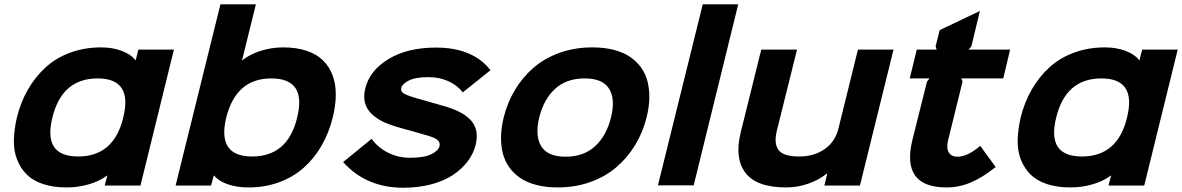

<svg xmlns="http://www.w3.org/2000/svg" viewBox="-20 -860 5485 891"><path d="M551.8 -314Q597.2 -496.1 433.1 -496.1Q267.1 -496.1 223.1 -314Q178.2 -133.8 342.8 -133.8Q508.3 -133.8 551.8 -314ZM787.1 -629.9 631.8 1H465.8L478 -44.9H476.1Q441.4 -19 392.1 -4.6Q342.8 9.8 288.1 9.8Q227.1 9.8 179.9 -5.9Q132.8 -21.5 104 -50.3Q75.2 -79.1 59.3 -119.4Q43.5 -159.7 44.4 -208.5Q45.4 -257.3 58.1 -314Q75.7 -385.3 109.4 -444.1Q143.1 -502.9 191.4 -547.1Q239.7 -591.3 305.9 -615.7Q372.1 -640.1 449.2 -640.1Q501.5 -640.1 544.2 -624.3Q586.9 -608.4 607.9 -581.1H609.9L622.1 -629.9Z M1358.9 -314Q1404.3 -496.1 1238.8 -496.1Q1075.2 -496.1 1029.8 -314Q986.3 -133.8 1149.9 -133.8Q1315.4 -133.8 1358.9 -314ZM1523.9 -314Q1506.3 -243.2 1472.4 -184.3Q1438.5 -125.5 1389.9 -82Q1341.3 -38.6 1275.6 -14.4Q1210 9.8 1133.8 9.8Q1079.1 9.8 1037.4 -4.6Q995.6 -19 973.6 -44.9H971.7L959.5 1H794.9L1002.9 -839.8H1167.5L1103.5 -581.1H1106Q1139.6 -608.4 1190.4 -624.3Q1241.2 -640.1 1293.9 -640.1Q1356 -640.1 1403.1 -624.3Q1450.2 -608.4 1479.5 -579.3Q1508.8 -550.3 1523.7 -509.5Q1538.6 -468.8 1538.3 -419.7Q1538.1 -370.6 1523.9 -314Z M2187.5 -188Q2177.2 -147 2150.6 -111.6Q2124 -76.2 2082.5 -48.3Q2041 -20.5 1981.4 -4.6Q1921.9 11.2 1851.6 11.2Q1679.2 11.2 1572.3 -107.9L1704.6 -215.8Q1734.4 -174.3 1781.5 -151.1Q1828.6 -127.9 1882.3 -127.9Q1947.8 -127.9 1981 -144Q2014.2 -160.2 2019.5 -181.2Q2023.9 -198.2 2011 -210.2Q1998 -222.2 1950.2 -234.9Q1944.8 -236.3 1899.2 -249.5Q1853.5 -262.7 1846.2 -264.2Q1828.1 -269 1813 -273.9Q1797.9 -278.8 1781 -285.2Q1764.2 -291.5 1750.7 -298.6Q1737.3 -305.7 1724.4 -314.9Q1711.4 -324.2 1701.7 -334.2Q1691.9 -344.2 1684.6 -356.7Q1677.2 -369.1 1673.6 -383.3Q1669.9 -397.5 1670.2 -414.3Q1670.4 -431.2 1675.3 -450.2Q1695.8 -533.7 1783.7 -586.4Q1871.6 -639.2 2002.4 -639.2Q2174.8 -639.2 2256.3 -534.2L2127.4 -431.2Q2102.5 -464.4 2060.8 -483.2Q2019 -502 1969.2 -502Q1907.2 -502 1876.7 -486.1Q1846.2 -470.2 1842.3 -452.1Q1837.4 -434.1 1858.2 -423.6Q1878.9 -413.1 1938.5 -397Q1950.7 -394 2032.2 -370.1Q2127 -344.7 2165.5 -301.3Q2204.1 -257.8 2187.5 -188Z M2815.4 -314.9Q2836.4 -399.4 2806.9 -447.8Q2777.3 -496.1 2693.4 -496.1Q2608.9 -496.1 2556.2 -448Q2503.4 -399.9 2482.4 -314.9Q2461.9 -230.5 2491.5 -181.6Q2521 -132.8 2604.5 -132.8Q2688.5 -132.8 2741.5 -181.4Q2794.4 -230 2815.4 -314.9ZM2980.5 -314.9Q2963.4 -246.1 2927.7 -187.3Q2892.1 -128.4 2840.6 -84.2Q2789.1 -40 2719 -15.1Q2648.9 9.8 2568.4 9.8Q2514.2 9.8 2470 -1.5Q2425.8 -12.7 2394.8 -33.7Q2363.8 -54.7 2343 -84Q2322.3 -113.3 2313.2 -149.4Q2304.2 -185.5 2305.2 -227.3Q2306.2 -269 2317.4 -314.9Q2334.5 -384.3 2369.9 -443.1Q2405.3 -502 2456.5 -546.1Q2507.8 -590.3 2577.6 -615.2Q2647.5 -640.1 2728.5 -640.1Q2783.2 -640.1 2827.4 -628.9Q2871.6 -617.7 2902.8 -596.7Q2934.1 -575.7 2955.1 -546.6Q2976.1 -517.6 2985.1 -481.2Q2994.1 -444.8 2993.2 -403.1Q2992.2 -361.3 2980.5 -314.9Z M3405.8 -839.8 3199.2 0H3033.2L3241.2 -839.8Z M4126.5 -629.9 3970.7 1H3805.7L3818.8 -54.2H3816.4Q3779.3 -23.9 3729.5 -7.1Q3679.7 9.8 3628.4 9.8Q3490.7 9.8 3439.2 -58.1Q3387.7 -126 3417.5 -246.1L3512.7 -629.9H3678.7L3585.4 -254.9Q3570.3 -194.3 3592.8 -164.1Q3615.2 -133.8 3688.5 -133.8Q3757.3 -133.8 3806.2 -167.5Q3855 -201.2 3870.6 -262.2L3961.4 -629.9Z M4528.8 -183.1 4600.6 -85Q4539.6 -36.1 4485.1 -13.2Q4430.7 9.8 4372.6 9.8Q4159.7 9.8 4214.4 -211.9L4281.7 -481L4293.5 -496.1H4201.7L4234.4 -629.9H4326.7L4321.8 -645L4340.8 -720.2L4527.3 -809.1L4487.8 -645L4474.6 -629.9H4667.5L4635.7 -496.1H4441.4L4446.8 -481L4380.4 -211.9Q4370.6 -173.8 4382.6 -153.3Q4394.5 -132.8 4423.3 -132.8Q4470.2 -132.8 4528.8 -183.1Z M5210 -314Q5255.4 -496.1 5091.3 -496.1Q4925.3 -496.1 4881.3 -314Q4836.4 -133.8 5001 -133.8Q5166.5 -133.8 5210 -314ZM5445.3 -629.9 5290 1H5124L5136.2 -44.9H5134.3Q5099.6 -19 5050.3 -4.6Q5001 9.8 4946.3 9.8Q4885.3 9.8 4838.1 -5.9Q4791 -21.5 4762.2 -50.3Q4733.4 -79.1 4717.5 -119.4Q4701.7 -159.7 4702.6 -208.5Q4703.6 -257.3 4716.3 -314Q4733.9 -385.3 4767.6 -444.1Q4801.3 -502.9 4849.6 -547.1Q4897.9 -591.3 4964.1 -615.7Q5030.3 -640.1 5107.4 -640.1Q5159.7 -640.1 5202.4 -624.3Q5245.1 -608.4 5266.1 -581.1H5268.1L5280.3 -629.9Z"/></svg>

Font: Sinkin Sans 700 Bold Italic
Style: Bold Italic
Weight: 700
Italic angle: -112°
Designer: Keith Bates
Foundry: K-Type
Version: Sinkin Sans (version 1.0)  by Keith Bates   •   © 2014   www